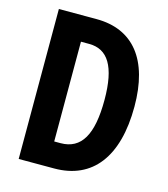

<svg xmlns="http://www.w3.org/2000/svg" viewBox="-107 -799 774 883"><g transform="rotate(15 279.5 -357.0)"><path d="M516 -370C516 -593 419 -714 243 -714H64V0H233C415 0 516 -131 516 -370ZM375 -364C375 -199 330 -120 231 -120H201V-595H240C329 -595 375 -524 375 -364Z"/></g></svg>

Font: Noto Sans Georgian ExtraCondensed Bold
Style: Regular
Weight: 700
Width: 2
Designer: Monotype Design Team, Akaki Razmadze
Foundry: Google LLC
Version: Version 2.005